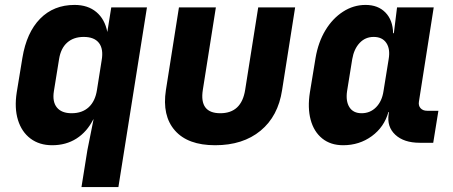

<svg xmlns="http://www.w3.org/2000/svg" viewBox="-20 -580 1840 780"><path d="M311 180 335 30 360 -95H359Q333 -44 290.5 -17Q248 10 192 10Q140 10 104 -17Q68 -44 53 -92.5Q38 -141 48 -205L71 -345Q88 -448 143 -504Q198 -560 283 -560Q337 -560 371.5 -531Q406 -502 416 -450L432 -550H577L461 180ZM271 -120Q314 -120 340.5 -144.5Q367 -169 374 -215L393 -335Q401 -381 382 -405.5Q363 -430 320 -430Q279 -430 253 -407Q227 -384 220 -340L199 -210Q192 -167 211 -143.5Q230 -120 271 -120Z M854 10Q743 10 690.5 -50Q638 -110 654 -214L707 -550H857L804 -215Q789 -120 875 -120Q961 -120 976 -215L1029 -550H1179L1126 -214Q1110 -108 1038.5 -49Q967 10 854 10Z M1374 10Q1323 10 1289 -17.5Q1255 -45 1242 -93.5Q1229 -142 1239 -205L1262 -345Q1273 -409 1302 -457Q1331 -505 1373.5 -532.5Q1416 -560 1465 -560Q1516 -560 1546 -529Q1576 -498 1577 -445H1580L1593 -550H1742L1682 -168Q1679 -151 1688.5 -140.5Q1698 -130 1715 -130H1761L1740 0H1685Q1621 0 1586 -32.5Q1551 -65 1559 -117L1560 -125H1558Q1541 -64 1490.5 -27Q1440 10 1374 10ZM1449 -120Q1484 -120 1508 -144.5Q1532 -169 1538 -210L1559 -340Q1566 -381 1549.5 -405.5Q1533 -430 1498 -430Q1464 -430 1441 -405.5Q1418 -381 1411 -340L1390 -210Q1384 -169 1399.5 -144.5Q1415 -120 1449 -120Z"/></svg>

Font: JetBrains Mono ExtraBold
Style: Italic
Weight: 800
Italic angle: -9°
Monospace: yes
Designer: Philipp Nurullin, Konstantin Bulenkov
Foundry: JetBrains
Version: Version 2.305; ttfautohint (v1.8.4.7-5d5b)